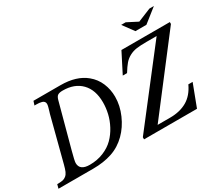

<svg xmlns="http://www.w3.org/2000/svg" viewBox="-192 -1313 1887 1667"><g transform="rotate(-30 751.5 -480.0)"><path d="M151.9 -730 165 -770H436Q595.2 -770 688 -692.9Q742.7 -647.9 769.8 -583.5Q796.9 -519 796.9 -446.8Q796.9 -357.9 758.5 -270.3Q720.2 -182.6 658.2 -121.1Q592.3 -55.7 508.3 -27.8Q424.3 0 320.8 0H-28.8L-18.1 -40Q16.6 -40 35.9 -43.7Q55.2 -47.4 71.3 -60.5Q87.4 -73.7 97.2 -95.9Q106.9 -118.2 117.2 -158.2L231.9 -600.1Q232.9 -603 239.3 -623.8Q245.6 -644.5 249.8 -661.1Q253.9 -677.7 253.9 -688Q253.9 -701.7 246.1 -710.9Q238.3 -720.2 224.4 -723.9Q210.4 -727.5 198.5 -728.8Q186.5 -730 170.9 -730ZM355 -668.9 236.8 -231Q211.9 -139.2 211.9 -118.2Q211.9 -43.9 312 -43.9Q387.2 -43.9 450.2 -69.8Q513.2 -95.7 555.2 -137.9Q597.2 -180.2 626.2 -234.9Q655.3 -289.6 668.2 -345.7Q681.2 -401.9 681.2 -457Q681.2 -581.5 614 -650.9Q546.9 -720.2 428.2 -720.2Q396 -720.2 379.9 -710.4Q363.8 -700.7 355 -668.9ZM1532.2 -751 994.1 -49.8H1119.1Q1217.8 -49.8 1288.3 -90.3Q1358.9 -130.9 1400.9 -221.2H1443.8L1359.9 0H829.1V-21L1372.1 -722.2H1271Q1208.5 -722.2 1170.4 -716.8Q1132.3 -711.4 1099.4 -693.8Q1066.4 -676.3 1042.7 -648.7Q1019 -621.1 988.8 -571.8H945.8L1046.9 -770H1532.2ZM1344.2 -851.1H1233.9L1153.8 -960H1199.2L1304.2 -905.8L1437 -960H1481.9Z"/></g></svg>

Font: Libre Baskerville
Style: Italic
Weight: 400
Designer: Pablo Impallari, Rodrigo Fuenzalida
Foundry: Pablo Impallari, Rodrigo Fuenzalida
Version: Version 1.000